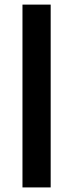

<svg xmlns="http://www.w3.org/2000/svg" viewBox="-20 -818 318 838"><path d="M78.1 0V-797.9H201.2V0Z"/></svg>

Font: Gothic A1
Style: Bold
Weight: 700
Version: Version 2.50